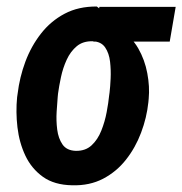

<svg xmlns="http://www.w3.org/2000/svg" viewBox="-20 -549 551 580"><path d="M31.7 -255.4 33.2 -265.6Q39.1 -315.4 56.6 -362.5Q74.2 -409.7 103.8 -447.5Q133.3 -485.4 175.3 -507.6Q217.3 -529.8 272.5 -529.3Q286.6 -519 295.9 -506.1Q305.2 -493.2 315.9 -480.2Q326.7 -467.3 343.3 -457.5Q377.4 -438 397.5 -403.1Q417.5 -368.2 425 -327.6Q432.6 -287.1 429.2 -251L428.2 -240.2Q423.3 -193.4 406.2 -148.2Q389.2 -103 360.6 -66.7Q332 -30.3 291.3 -9Q250.5 12.2 198.2 10.7Q144 9.8 109.6 -14.9Q75.2 -39.6 56.6 -78.9Q38.1 -118.2 32.7 -164.6Q27.3 -210.9 31.7 -255.4ZM155.3 -266.1 154.3 -255.9Q152.8 -238.3 151.1 -211.4Q149.4 -184.6 152.8 -157.7Q156.2 -130.9 168.9 -112.5Q181.6 -94.2 209 -93.3Q238.3 -92.8 256.8 -110.1Q275.4 -127.4 286.1 -154.5Q296.9 -181.6 302.2 -210.2Q307.6 -238.8 309.6 -259.8L311 -270Q313 -286.6 314.2 -311.8Q315.4 -336.9 312.5 -362.5Q309.6 -388.2 297.6 -405.8Q285.6 -423.3 260.3 -424.3Q231 -425.3 211.9 -409.4Q192.9 -393.6 181.4 -368.4Q169.9 -343.3 164.1 -315.7Q158.2 -288.1 155.3 -266.1ZM510.7 -528.3 492.7 -423.3H262.2L280.3 -528.3Z"/></svg>

Font: Roboto Condensed SemiBold
Style: Italic
Weight: 600
Italic angle: -12°
Designer: Christian Robertson
Foundry: Google
Version: Version 3.008; 2023